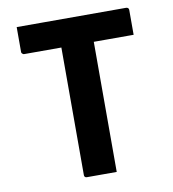

<svg xmlns="http://www.w3.org/2000/svg" viewBox="-79 -770 759 840"><g transform="rotate(-10 300.0 -350.0)"><path d="M51 -700H537Q542 -700 545.5 -697Q549 -694 549 -689Q549 -658 549 -633.5Q549 -609 549 -578H63Q60 -578 57.5 -579.5Q55 -581 53 -583.5Q51 -586 51 -589Q51 -620 51 -645Q51 -670 51 -700ZM372 0Q339 0 306 0Q273 0 239 0Q234 0 231 -3Q228 -6 228 -11Q228 -92 228 -168Q228 -244 228 -320.5Q228 -397 228 -474.5Q228 -552 228 -631H383L372 -604Q372 -584 372 -561.5Q372 -539 372 -518Q372 -497 372 -478Q372 -414 372 -353.5Q372 -293 372 -230.5Q372 -168 372 -99Q372 -71 372 -46Q372 -21 372 0Z"/></g></svg>

Font: Recursive Monospace
Style: Bold
Weight: 700
Version: Version 1.047